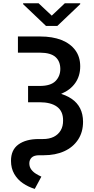

<svg xmlns="http://www.w3.org/2000/svg" viewBox="-20 -954 582 1192"><path d="M91.3 -727.5H229.5Q306.2 -727.5 361.6 -705.6Q417 -683.6 447.5 -642.3Q478 -601.1 478 -542Q478 -482.9 447.8 -439.5Q417.5 -396 361.8 -372.3Q306.2 -348.6 229 -348.6H154.3V-420.4H226.6Q294.4 -420.4 324.5 -450.7Q354.5 -481 354.5 -526.4Q354 -574.2 324.2 -600.3Q294.4 -626.5 229.5 -627H91.3ZM154.3 -388.7H227.1Q354 -388.7 424.6 -340.6Q495.1 -292.5 495.6 -198.2Q495.6 -133.8 464.6 -86.9Q433.6 -40 378.9 -15.1Q324.2 9.8 251.5 9.8H224.1Q191.4 9.8 176.8 23.9Q162.1 38.1 162.1 60.1Q162.1 82 173.8 97.9Q185.5 113.8 202.9 124.5Q220.2 135.3 236.8 142.6L195.8 218.8Q155.8 206.5 122.1 183.6Q88.4 160.6 68.4 125.7Q48.3 90.8 48.3 44.9Q47.9 -23.4 94.5 -57.1Q141.1 -90.8 221.2 -90.8H247.1Q286.1 -90.8 314 -104.7Q341.8 -118.7 356.9 -144.5Q372.1 -170.4 371.6 -206.1Q372.1 -263.2 334 -291.3Q295.9 -319.3 225.1 -319.3H154.3ZM219.7 -933.6 301.3 -856.9 382.3 -933.6H478V-928.2L335.9 -793H265.6L123.5 -928.2V-933.6Z"/></svg>

Font: Inter Cardless Tabular Medium
Style: Regular
Weight: 500
Designer: Rasmus Andersson
Foundry: rsms
Version: Version 4.000;git-4fc901f